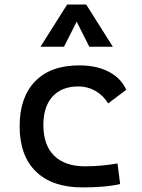

<svg xmlns="http://www.w3.org/2000/svg" viewBox="-20 -815 626 845"><path d="M342.8 9.8Q210.4 9.8 138.4 -59.8Q66.4 -129.4 66.4 -259.8Q66.4 -386.7 134.5 -457Q202.6 -527.3 329.1 -527.3Q404.8 -527.3 458.7 -499.3Q512.7 -471.2 535.6 -419.9L456.1 -359.9Q434.1 -395.5 399.9 -415Q365.7 -434.6 325.2 -434.6Q252 -434.6 211.4 -390.4Q170.9 -346.2 170.9 -264.6Q170.9 -176.3 218.5 -129.6Q266.1 -83 354.5 -83Q390.6 -83 426.8 -86.4Q462.9 -89.8 497.1 -95.7L508.8 -4.9Q468.8 3.9 426 6.8Q383.3 9.8 342.8 9.8ZM158.2 -609.4 275.4 -794.9H359.4L476.6 -609.4H373L317.4 -719.7L261.7 -609.4Z"/></svg>

Font: Cascadia Code NF
Style: Regular
Weight: 400
Monospace: yes
Designer: Aaron Bell
Foundry: Saja Typeworks
Version: Version 2404.023; ttfautohint (v1.8.4)